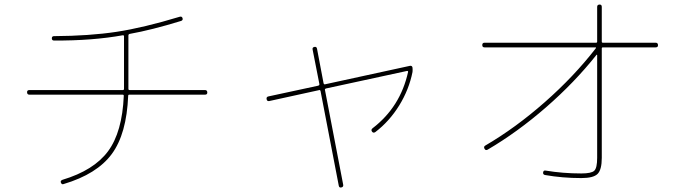

<svg xmlns="http://www.w3.org/2000/svg" viewBox="-20 -800 3040 852"><path d="M110.4 -379.9Q100.6 -379.9 100.1 -390.1Q99.6 -400.4 110.4 -400.4H525.4Q530.3 -400.4 530.3 -406.2V-429.7V-638.7Q530.3 -643.6 525.4 -643.6Q389.6 -619.1 219.7 -620.1Q210 -620.1 210 -629.9Q210 -639.6 219.7 -639.6Q377 -640.6 496.6 -658.7Q616.2 -676.8 777.3 -725.6Q787.1 -728.5 790 -719.7Q793 -710 783.2 -707Q653.3 -667 554.7 -649.4Q549.8 -647.5 549.8 -642.6V-429.7V-406.2Q549.8 -400.4 554.7 -400.4H889.6Q899.4 -400.4 899.9 -390.1Q900.4 -379.9 889.6 -379.9H553.7Q548.8 -379.9 548.8 -375Q542 -206.1 476.1 -116.7Q410.2 -27.3 262.7 16.6Q253.9 20.5 250 9.8Q247.1 2 256.8 -2Q396.5 -43.9 459.5 -128.9Q522.5 -213.9 529.3 -375Q529.3 -379.9 524.4 -379.9Z M1174.8 -351.6Q1165 -349.6 1163.1 -359.9Q1161.1 -370.1 1170.9 -372.1L1392.6 -419.9Q1397.5 -421.9 1397.5 -425.8L1367.2 -580.1Q1365.2 -589.8 1375 -591.8Q1384.8 -593.8 1386.7 -584L1416 -429.7Q1418 -424.8 1421.9 -425.8L1798.8 -507.8Q1808.6 -509.8 1810.5 -500Q1811.5 -490.2 1810.5 -480.5Q1794.9 -402.3 1751.5 -332Q1708 -261.7 1645.5 -213.9Q1636.7 -208 1630.9 -215.8Q1625 -223.6 1632.8 -230.5Q1756.8 -325.2 1791 -481.4Q1791 -485.4 1787.1 -485.4L1425.8 -407.2Q1420.9 -405.3 1421.9 -401.4L1502.9 19.5Q1504.9 29.3 1495.1 31.7Q1485.4 34.2 1483.4 24.4L1402.3 -396.5Q1400.4 -401.4 1397.5 -400.4Z M2129.9 -589.8Q2120.1 -589.8 2120.1 -600.1Q2120.1 -610.4 2129.9 -610.4H2625Q2629.9 -610.4 2629.9 -615.2V-769.5Q2629.9 -779.3 2640.1 -779.8Q2650.4 -780.3 2650.4 -769.5V-615.2Q2650.4 -610.4 2655.3 -610.4H2889.6Q2899.4 -610.4 2899.9 -600.1Q2900.4 -589.8 2889.6 -589.8H2655.3Q2650.4 -589.8 2650.4 -585V-99.6Q2650.4 -46.9 2631.8 -28.3Q2613.3 -9.8 2559.6 -9.8Q2475.6 -9.8 2398.4 -23.4Q2388.7 -25.4 2390.1 -35.2Q2391.6 -44.9 2401.4 -43Q2477.5 -30.3 2559.6 -30.3Q2604.5 -30.3 2617.2 -42.5Q2629.9 -54.7 2629.9 -99.6V-555.7Q2629.9 -556.6 2628.9 -557.1Q2627.9 -557.6 2627 -556.6Q2529.3 -433.6 2402.3 -323.2Q2275.4 -212.9 2143.6 -135.7Q2134.8 -130.9 2129.9 -140.1Q2125 -149.4 2133.8 -154.3Q2267.6 -232.4 2397.5 -346.7Q2527.3 -460.9 2624 -585.9Q2626 -589.8 2623 -589.8Z"/></svg>

Font: Rounded-L Mgen+ 2m thin
Style: Regular
Weight: 100
Designer: [Source Han Sans]
Ryoko NISHIZUKA  (kana & ideographs); Paul D. Hunt (Latin, Greek & Cyrillic); Wenlong ZHANG  (bopomofo
Version: Version 1.059.20150602